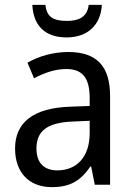

<svg xmlns="http://www.w3.org/2000/svg" viewBox="-20 -760 548 790"><path d="M399 -740H345C339 -689 303 -674 256 -674C202 -674 172 -688 167 -740H113C117 -656 164 -606 254 -606C342 -606 395 -659 399 -740ZM261 -546C197 -546 138 -528 93 -502L120 -438C162 -460 206 -476 253 -476C316 -476 349 -443 349 -357V-324L269 -321C117 -316 42 -256 42 -149C42 -49 101 10 193 10C270 10 312 -17 352 -75H355L370 0H433V-364C433 -486 380 -546 261 -546ZM281 -260 349 -263V-213C349 -111 293 -59 216 -59C164 -59 130 -87 130 -149C130 -218 170 -256 281 -260Z"/></svg>

Font: Noto Sans Georgian SemiCondensed
Style: Regular
Weight: 400
Width: 4
Designer: Monotype Design Team, Akaki Razmadze
Foundry: Google LLC
Version: Version 2.005